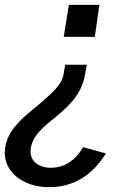

<svg xmlns="http://www.w3.org/2000/svg" viewBox="-35 -550 534 792"><path d="M234 -283 226 -238C219 -205 189 -175 154 -144C84 -80 -9 -27 -15 72C-21 153 53 222 168 222C267 222 344 175 402 83L308 57C275 113 230 142 174 142C125 142 90 115 91 73C93 14 144 -27 197 -69C247 -112 302 -159 316 -244L323 -283ZM356 -398 375 -530H249L228 -398Z"/></svg>

Font: Cheyenne Sans Medium
Style: Italic
Weight: 500
Italic angle: -8.13011°
Designer: The Public Sans project authors (U.S. Web Design System), Libre Franklin designed by Pablo Impallari and Rodrigo Fuenzal
Foundry: The Cheyenne Sans Project Authors
Version: Version 2.007